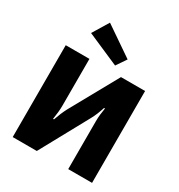

<svg xmlns="http://www.w3.org/2000/svg" viewBox="-219 -1105 1162 1249"><g transform="rotate(30 362.0 -480.5)"><path d="M240 -961 167 -841 408 -736 459 -811ZM660 -690H479L281 -333C265 -303 251 -269 239 -234H232C238 -270 242 -307 242 -339V-690H64V0H245L443 -362C460 -393 473 -426 484 -461H491C485 -427 481 -394 481 -360V0H660Z"/></g></svg>

Font: Exo 2 Extra Bold
Style: Regular
Weight: 800
Designer: Natanael Gama
Version: Version 1.001;PS 001.001;hotconv 1.0.88;makeotf.lib2.5.64775